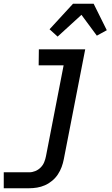

<svg xmlns="http://www.w3.org/2000/svg" viewBox="-27 -793 597 1023"><path d="M128 210H-7V125H129Q145 125 161 118.5Q177 112 189.5 99.5Q202 87 208.5 71Q215 55 218 39L312 -445H179L180 -530H427L313 55Q309 76 301.5 96.5Q294 117 281.5 136Q269 155 251 170Q233 185 212.5 194Q192 203 170.5 206.5Q149 210 128 210ZM280 -598 237 -637 362 -773H472L542 -632L489 -603L407 -714Z"/></svg>

Font: Lode Dark
Style: Bold Italic
Weight: 700
Italic angle: -11°
Monospace: yes
Designer: Belleve Invis
Foundry: Belleve Invis
Version: Version 29.2.0; ttfautohint (v1.8.3)